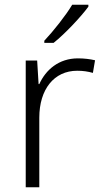

<svg xmlns="http://www.w3.org/2000/svg" viewBox="-20 -786 434 806"><path d="M351 -758V-766H283C257 -722 203 -654 166 -615V-606H205C255 -646 321 -717 351 -758ZM307 -541C227 -541 172 -493 145 -433H142L136 -532H88V0H145V-292C145 -411 207 -489 304 -489C328 -489 349 -486 370 -480L379 -533C358 -538 333 -541 307 -541Z"/></svg>

Font: Noto Sans Malayalam Light
Style: Regular
Weight: 300
Designer: Jelle Bosma - Monotype Design Team
Foundry: Monotype Imaging Inc.
Version: Version 2.104